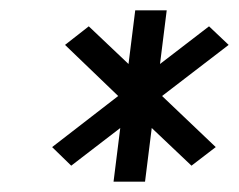

<svg xmlns="http://www.w3.org/2000/svg" viewBox="-20 -694 463 372"><path d="M261 -342 274 -446 351 -373 398 -409 294 -508 423 -607 385 -643 290 -570 303 -674H242L229 -570L152 -643L106 -607L209 -508L81 -409L118 -373L213 -446L200 -342Z"/></svg>

Font: Charger
Style: It
Weight: 400
Designer: Jasper
Foundry: Cannot Into Space Fonts
Version: Version 0.98